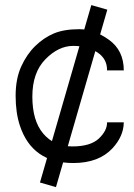

<svg xmlns="http://www.w3.org/2000/svg" viewBox="-20 -645 540 774"><path d="M412.6 -606 205.6 109.4 141.1 90.8 348.1 -624.5ZM411.6 -361.3Q412.1 -408.2 372.1 -434.1Q332 -460 275.4 -460Q215.8 -460 163.1 -406.2Q110.4 -352.5 110.4 -255.4Q110.4 -158.2 154.3 -106.4Q198.2 -54.7 271.5 -54.7Q344.7 -54.7 378.4 -86.4Q412.1 -118.2 411.6 -151.9H479Q478.5 -96.2 433.6 -47.4Q378.4 12.2 275.4 12.2Q109.9 12.2 60.1 -138.7Q43 -190.4 43 -258.8Q43 -327.1 65.4 -376.7Q87.9 -426.3 122.3 -459.7Q156.7 -493.2 197.5 -510.3Q238.3 -527.3 299.1 -527.3Q359.9 -527.3 419.4 -484.4Q479 -441.4 479 -361.3Z"/></svg>

Font: AnjaliOldLipi
Style: Regular
Weight: 400
Designer: Kevin & Siji
Foundry: Core : Kevin & Siji
Modification : Hiran Venugopalan
Opentype mlm2 support: Rajeesh Nambiar
New Feature Table : Santhosh
Version: Version 7.1.0+20221109